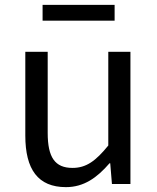

<svg xmlns="http://www.w3.org/2000/svg" viewBox="-20 -756 647 789"><path d="M251 13C325 13 379 -26 430 -85H433L440 0H516V-543H425V-158C373 -94 334 -66 278 -66C206 -66 176 -109 176 -210V-543H84V-199C84 -60 136 13 251 13ZM155 -671H451V-736H155Z"/></svg>

Font: GenYoGothic2 TW R
Style: Regular
Weight: 400
Version: Version 2.100;PS 2.1;hotconv 16.6.51;makeotf.lib2.5.65220 DE